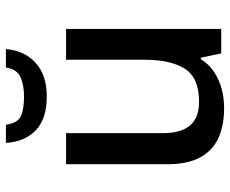

<svg xmlns="http://www.w3.org/2000/svg" viewBox="-86 -702 798 667"><g transform="rotate(-90 313.5 -369.0)"><path d="M271 10Q209 10 165.5 -10.5Q122 -31 99 -74.5Q76 -118 76 -186V-539H184V-202Q184 -140 210.5 -108.5Q237 -77 293 -77Q376 -77 407.5 -126Q439 -175 439 -267V-539H546V0H461L446 -71H441Q424 -43 397 -25Q370 -7 338 1.5Q306 10 271 10ZM476 -748Q471 -684 428.5 -645Q386 -606 311 -606Q233 -606 193.5 -644.5Q154 -683 150 -748H213Q219 -707 243 -696Q267 -685 312 -685Q350 -685 378 -697Q406 -709 412 -748Z"/></g></svg>

Font: Noto Sans Symbols Medium
Style: Regular
Weight: 500
Version: Version 2.002